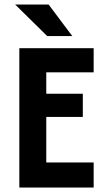

<svg xmlns="http://www.w3.org/2000/svg" viewBox="-20 -841 478 861"><path d="M191.7 -679.2H304.2L197.9 -820.8H47.9ZM66.7 0H400V-112.5H187.5V-316.7H351.4V-420.8H187.5V-516.7H400V-625H66.7Z"/></svg>

Font: Afacad
Style: Bold
Weight: 700
Designer: Kristian Moeller
Foundry: Dicotype
Version: Version 1.000